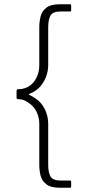

<svg xmlns="http://www.w3.org/2000/svg" viewBox="-20 -768 452 904"><path d="M315 110Q315 112 314 114Q313 116 308 116H262Q219 116 198 99.5Q177 83 171 58.5Q165 34 165 10V-185Q165 -213 154 -237.5Q143 -262 124 -277Q114 -285 100 -293Q86 -301 65 -301Q59 -301 58.5 -304.5Q58 -308 58 -312V-341Q58 -343 59.5 -345.5Q61 -348 65 -348Q111 -348 138 -381Q165 -414 165 -462V-641Q165 -665 171 -690Q177 -715 198 -731.5Q219 -748 262 -748H310Q313 -748 314 -746Q315 -744 315 -742V-718Q315 -717 314 -715.5Q313 -714 310 -714H266Q227 -714 217 -693.5Q207 -673 207 -641V-462Q207 -432 196 -404.5Q185 -377 166 -357Q147 -337 120 -327Q117 -326 116.5 -324Q116 -322 118 -321Q122 -320 131.5 -314.5Q141 -309 148 -304Q176 -285 191.5 -253Q207 -221 207 -185V10Q207 41 217 61.5Q227 82 266 82H308Q313 82 314 83.5Q315 85 315 88Z"/></svg>

Font: Glory ExtraLight
Style: Regular
Weight: 250
Version: Version 1.011